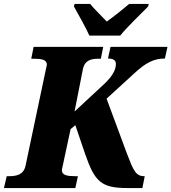

<svg xmlns="http://www.w3.org/2000/svg" viewBox="-44 -951 867 971"><path d="M408 -771H564C601 -817 668 -880 705 -918L708 -931H609C585 -910 530 -866 496 -842C474 -866 428 -910 412 -931H333L330 -918C351 -880 392 -808 408 -771ZM-24 0H337L350 -60H337C298 -60 269 -64 269 -90C269 -94 271 -103 274 -116L313 -298L337 -318L387 -171C435 -33 467 0 600 0H676L688 -60H685C643 -60 631 -88 598 -174L495 -452L634 -579C694 -635 735 -655 790 -655L803 -714H515L502 -655C532 -655 542 -644 542 -628C542 -608 536 -577 485 -528L333 -387L375 -600C384 -647 418 -654 454 -654H466L478 -714H126L114 -654H126C165 -654 193 -650 193 -624C193 -620 190 -611 185 -586L85 -112C75 -67 39 -60 2 -60H-10Z"/></svg>

Font: Noto Serif SemiCondensed Black
Style: Italic
Weight: 900
Width: 4
Italic angle: -12°
Designer: Monotype Design Team
Foundry: Monotype Imaging Inc.
Version: Version 2.014